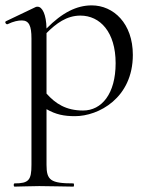

<svg xmlns="http://www.w3.org/2000/svg" viewBox="-22 -419 553 714"><path d="M32 275C55 275 89 273 124 273C172 273 216 275 251 275C254 275 254 263 251 263C166 263 151 251 151 194V-13C186 7 216 13 257 13C344 13 472 -54 472 -215C472 -332 400 -399 319 -399C263 -399 209 -372 151 -313C150 -366 135 -394 118 -394C116 -394 113 -394 111 -393L0 -340C-6 -337 1 -327 6 -329C29 -340 46 -343 59 -343C86 -343 95 -323 95 -276V194C95 251 85 263 32 263C28 263 28 275 32 275ZM151 -71V-296C187 -332 226 -361 277 -361C350 -361 408 -300 408 -184C408 -70 356 -8 287 -8C223 -8 184 -34 151 -71Z"/></svg>

Font: Cormorant Garamond
Style: Regular
Weight: 400
Designer: Christian Thalmann (Catharsis Fonts)
Foundry: Catharsis Fonts
Version: Version 4.002;Glyphs 3.4 (3410)